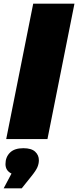

<svg xmlns="http://www.w3.org/2000/svg" viewBox="-39 -762 428 1052"><path d="M-5 0 143 -742H369L221 0ZM-19 270 24 189Q-9 173 -9 137Q-9 99 15.5 74.5Q40 50 89 50Q133 50 153.5 69Q174 88 174 116Q174 135 166 154Q158 173 132 205L80 270Z"/></svg>

Font: Montserrat Black
Style: Italic
Weight: 900
Italic angle: -11.3°
Designer: Julieta Ulanovsky
Foundry: Julieta Ulanovsky
Version: Version 9.000; ttfautohint (v1.8.4.7-5d5b)